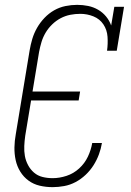

<svg xmlns="http://www.w3.org/2000/svg" viewBox="-20 -763 540 791"><path d="M197 8Q169 8 143.5 2Q118 -4 97.5 -19Q77 -34 63.5 -56Q50 -78 44.5 -103.5Q39 -129 39.5 -156Q40 -183 45 -210L102 -555Q106 -579 113 -602.5Q120 -626 132.5 -648Q145 -670 163 -689Q181 -708 203 -720.5Q225 -733 249.5 -738Q274 -743 298 -743Q321 -743 343 -738.5Q365 -734 384 -723Q403 -712 417 -695Q431 -678 438 -658L451 -735H491L461 -554H421Q425 -583 423 -611.5Q421 -640 406 -662.5Q391 -685 365 -695.5Q339 -706 311 -706Q290 -706 269.5 -702Q249 -698 230 -688Q211 -678 195 -662.5Q179 -647 168 -628.5Q157 -610 151 -590Q145 -570 141 -549L114 -386H310L304 -349H108L84 -204Q81 -183 80 -161.5Q79 -140 82.5 -120.5Q86 -101 95.5 -83Q105 -65 120 -52Q135 -39 155 -34Q175 -29 197 -29Q225 -29 254 -38.5Q283 -48 306 -69Q329 -90 342 -117.5Q355 -145 360 -174H400Q396 -150 387.5 -127Q379 -104 365.5 -82.5Q352 -61 333 -43Q314 -25 291.5 -13Q269 -1 244.5 3.5Q220 8 197 8Z"/></svg>

Font: Iosevka Curly Slab XLtObl
Style: Regular
Weight: 200
Italic angle: -9°
Monospace: yes
Designer: Belleve Invis
Foundry: Belleve Invis
Version: Version 11.1.0; ttfautohint (v1.8.3)